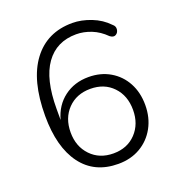

<svg xmlns="http://www.w3.org/2000/svg" viewBox="-131 -819 862 934"><g transform="rotate(-20 300.0 -352.5)"><path d="M319 -48Q391 -48 435.5 -95Q480 -142 480 -215Q480 -289 435.5 -335.5Q391 -382 319 -382Q247 -382 202 -335.5Q157 -289 157 -215Q157 -142 202 -95Q247 -48 319 -48ZM324 8Q201 8 134.5 -81.5Q68 -171 68 -333Q68 -517 141.5 -615Q215 -713 346 -713Q393 -713 443 -693.5Q493 -674 528 -637Q542 -626 540 -609.5Q538 -593 525 -585.5Q512 -578 495 -591Q462 -624 423 -639.5Q384 -655 345 -655Q243 -655 187.5 -577.5Q132 -500 132 -346V-289Q151 -359 204 -399Q257 -439 330 -439Q393 -439 441.5 -410.5Q490 -382 517 -332Q544 -282 544 -217Q544 -152 516 -101Q488 -50 438.5 -21Q389 8 324 8Z"/></g></svg>

Font: Chiron GoRound TC L
Style: Regular
Weight: 300
Designer: Ryoko NISHIZUKA 西塚涼子 (kana, bopomofo & ideographs); Paul D. Hunt (Latin, Greek & Cyrillic); Sandoll Communications 산돌커뮤니
Foundry: Adobe
Version: Version 1.000;hotconv 1.1.1;makeotfexe 2.6.0